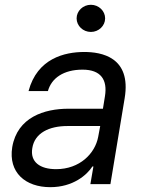

<svg xmlns="http://www.w3.org/2000/svg" viewBox="-20 -770 604 803"><path d="M190.3 12.8C285.5 12.8 343.8 -38.4 366.5 -73.9H370.7L358 0H441.8L501.4 -359.4C530.2 -532.7 402 -552.6 332.4 -552.6C250 -552.6 135.7 -525.6 99.4 -389.2H180.4C195.3 -443.2 245.7 -478.7 325.3 -478.7C402 -478.7 430 -436.4 419 -367.9L410.5 -315.3H266.3C165.5 -315.3 52.6 -279.8 31.2 -154.8C14.2 -48.3 86.6 12.8 190.3 12.8ZM115.1 -150.6C125 -214.5 186.8 -242.9 261.4 -242.9H399.1L390.6 -197.4C377.5 -128.2 313.9 -62.5 214.5 -62.5C147.7 -62.5 105.1 -92.3 115.1 -150.6ZM300.4 -693.2C300.4 -661.9 327.4 -636.4 360.1 -636.4C392.8 -636.4 419.7 -661.9 419.7 -693.2C419.7 -724.4 392.8 -750 360.1 -750C327.4 -750 300.4 -724.4 300.4 -693.2Z"/></svg>

Font: Magic Ui Pro
Style: Italic
Weight: 400
Italic angle: -9.39999°
Designer: Stefan Endress, Andreas Faust
Version: Version 1.000;FEAKit 1.0